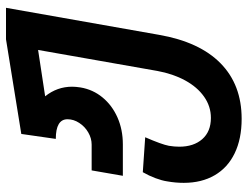

<svg xmlns="http://www.w3.org/2000/svg" viewBox="-113 -477 826 640"><g transform="rotate(-90 300.0 -157.0)"><path d="M10.5 42.5Q10.5 15 15.5 -13Q18 -30 26 -51.5Q34 -73 46 -94L162.5 -86Q138.5 -31 134 -7Q131 11 131 27.5Q131 75.5 156.2 104.2Q181.5 133 227 133Q265.5 133 297.8 110.2Q330 87.5 352 47Q374 6.5 383.5 -45.5L453.5 -443L299 -419.5Q331 -379.5 331 -329.5Q331 -317.5 328.5 -301.5Q321.5 -260 295 -228Q268.5 -196 228 -178.2Q187.5 -160.5 139 -160.5H34L52 -264.5H138Q159 -264.5 178.5 -275.8Q198 -287 210.2 -305.8Q222.5 -324.5 222.5 -345Q222.5 -384 157 -384L173.5 -499L489 -550H594L504 -40.5Q480.5 95 409 165.2Q337.5 235.5 224 235.5Q157 235.5 109 212.2Q61 189 35.8 145.5Q10.5 102 10.5 42.5Z"/></g></svg>

Font: JuliaMono BoldItalic
Style: Regular
Weight: 700
Italic angle: -9°
Monospace: yes
Designer: cormullion
Foundry: corm
Version: Version 0.049; ttfautohint (v1.8.4)